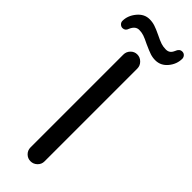

<svg xmlns="http://www.w3.org/2000/svg" viewBox="-301 -859 881 881"><g transform="rotate(45 139.5 -418.5)"><path d="M-18.6 -748Q-18.6 -782.2 5.9 -812Q30.3 -841.8 64.5 -841.8Q83 -841.8 99.6 -836.4Q116.2 -831.1 142.6 -818.4Q168 -805.7 183.1 -800.8Q198.2 -795.9 214.8 -795.9Q227.5 -795.9 235.8 -801.8Q244.1 -807.6 250 -821.3Q257.8 -842.8 275.4 -842.8Q285.2 -842.8 291.5 -836.4Q297.9 -830.1 298.8 -820.3Q298.8 -784.2 274.9 -755.4Q251 -726.6 215.8 -726.6Q198.2 -726.6 182.1 -731.9Q166 -737.3 135.7 -751Q110.4 -763.7 95.7 -768.6Q81.1 -773.4 65.4 -773.4Q41 -773.4 28.3 -743.2Q22.5 -724.6 4.9 -724.6Q-3.9 -724.6 -11.2 -731.4Q-18.6 -738.3 -18.6 -748ZM93.8 -39.1V-641.6Q93.8 -660.2 106.9 -673.8Q120.1 -687.5 138.7 -687.5Q157.2 -687.5 170.9 -673.8Q184.6 -660.2 184.6 -641.6V-39.1Q184.6 -20.5 170.9 -7.3Q157.2 5.9 138.7 5.9Q120.1 5.9 106.9 -7.3Q93.8 -20.5 93.8 -39.1Z"/></g></svg>

Font: FakePearl
Style: Regular
Weight: 400
Version: Version 1.2